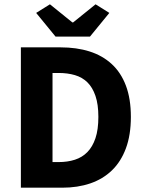

<svg xmlns="http://www.w3.org/2000/svg" viewBox="-20 -872 675 892"><path d="M77 0V-652H261Q336 -652 396 -633Q456 -614 499 -574.5Q542 -535 565 -474Q588 -413 588 -329Q588 -245 565 -183Q542 -121 500 -80.5Q458 -40 399.5 -20Q341 0 269 0ZM224 -119H252Q294 -119 328 -130Q362 -141 386 -165.5Q410 -190 423.5 -230Q437 -270 437 -329Q437 -387 423.5 -426.5Q410 -466 386 -489.5Q362 -513 328 -523Q294 -533 252 -533H224ZM238 -702 148 -812 212 -852 316 -768H320L424 -852L488 -812L398 -702Z"/></svg>

Font: TT Toshiba Sans
Style: Bold
Weight: 700
Designer: Paul D. Hunt
Foundry: Toshiba Corporation
Version: Version 2.020;PS 2.000;hotconv 1.0.86;makeotf.lib2.5.63406